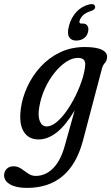

<svg xmlns="http://www.w3.org/2000/svg" viewBox="-85 -672 543 937"><path d="M320 13.5Q259 245 46.5 245Q-6.5 245 -35.8 227.8Q-65 210.5 -65 184Q-65 165 -52.5 152.2Q-40 139.5 -19 139.5Q1.5 139.5 18.5 151.2Q35.5 163 52.2 174.8Q69 186.5 89.5 186.5Q136 186.5 172.8 150.5Q209.5 114.5 229.5 45L279.5 -133.5Q236 -60.5 192.2 -26Q148.5 8.5 103 8.5Q54.5 8.5 30.8 -29.5Q7 -67.5 16.5 -140.5Q23.5 -194.5 48 -248Q72.5 -301.5 112.5 -345.5Q152.5 -389.5 207 -416Q261.5 -442.5 328.5 -442.5Q385.5 -442.5 412.8 -428.8Q440 -415 437.5 -391.5Q436 -374 426.2 -364Q416.5 -354 411.5 -333.5ZM106.5 -148.5Q99 -105.5 109.5 -80.2Q120 -55 142.5 -55Q166 -55 191.5 -76.2Q217 -97.5 241.2 -132.2Q265.5 -167 285.2 -207.8Q305 -248.5 317.2 -288Q329.5 -327.5 331 -357.5Q332 -389.5 295 -389.5Q267 -389.5 237 -369.5Q207 -349.5 180 -315.5Q153 -281.5 133.5 -238.2Q114 -195 106.5 -148.5ZM320.5 -557Q335.5 -557 342.5 -544.8Q349.5 -532.5 344 -514Q339 -494.5 323.2 -484.2Q307.5 -474 286.5 -474Q262.5 -474 252 -491.5Q241.5 -509 252 -547.5Q263 -587 288 -614Q313 -641 350.5 -650.5Q376 -656 379 -640.5Q382 -625 358 -618Q332.5 -610 319.8 -597Q307 -584 303 -569.5Q300 -557 312.5 -557Z"/></svg>

Font: Fraunces 144pt SuperSoft
Style: Italic
Weight: 400
Italic angle: -16°
Version: Version 1.000;[b76b70a41]